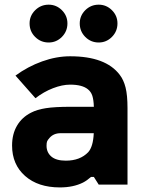

<svg xmlns="http://www.w3.org/2000/svg" viewBox="-20 -798 637 830"><path d="M190.4 -614.3Q156.2 -614.3 132.1 -638.2Q107.9 -662.1 107.9 -696.8Q107.9 -730 132.1 -753.9Q156.2 -777.8 190.4 -777.8Q223.6 -777.8 247.6 -753.9Q271.5 -730 271.5 -696.8Q271.5 -662.6 247.6 -638.4Q223.6 -614.3 190.4 -614.3ZM406.7 -614.3Q372.6 -614.3 348.6 -638.4Q324.7 -662.6 324.7 -696.8Q324.7 -730 348.6 -753.9Q372.6 -777.8 406.7 -777.8Q439.9 -777.8 463.9 -753.9Q487.8 -730 487.8 -696.8Q487.8 -662.6 463.9 -638.4Q439.9 -614.3 406.7 -614.3ZM497.6 -474.6Q514.6 -452.6 522.9 -419.4Q531.2 -386.2 531.2 -330.1V0H406.7L385.7 -33.2H373.5Q356 -17.6 338.9 -8.8Q296.9 12.2 238.8 12.2Q144.5 12.2 88.4 -37.4Q32.2 -86.9 32.2 -168.9Q32.2 -218.3 53.5 -254.6Q74.7 -291 114.3 -311Q139.6 -324.2 178 -330.3Q216.3 -336.4 285.6 -336.4H385.7Q384.8 -366.2 379.2 -383.8Q373.5 -401.4 359.9 -412.1Q335.4 -432.1 283.2 -432.1Q249 -432.1 209.2 -416.7Q169.4 -401.4 133.3 -373.5L46.9 -471.2Q100.1 -510.3 161.9 -532.5Q223.6 -554.7 283.2 -554.7Q437 -554.7 497.6 -474.6ZM361.3 -140.1Q382.8 -164.1 385.3 -222.2H242.2Q211.9 -222.2 194.3 -202.1Q186 -192.9 183.6 -186.8Q181.2 -180.7 181.2 -168Q181.2 -139.2 201.9 -121.3Q222.7 -103.5 264.6 -103.5Q326.2 -103.5 361.3 -140.1Z"/></svg>

Font: Acari Sans Neue Black
Style: Regular
Weight: 900
Designer: Alfredo Marco Pradil
Foundry: Alfredo Marco Pradil
Version: Version 1.045;June 16, 2019;FontCreator 11.5.0.2425 64-bit; 